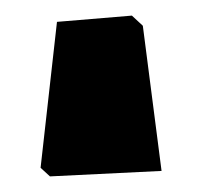

<svg xmlns="http://www.w3.org/2000/svg" viewBox="-20 12 257 246"><path d="M32 227 44 238 187 231 163 45 149 32 53 40Z"/></svg>

Font: Luna Sans Black
Style: Regular
Weight: 900
Designer: Juan Pablo del Peral
Foundry: Huerta Tipografica
Version: Version 2.001; ttfautohint (v1.5)